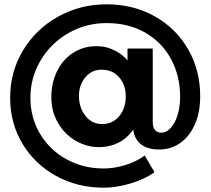

<svg xmlns="http://www.w3.org/2000/svg" viewBox="-20 -720 976 890"><path d="M729 -105Q751 -105 771 -126.5Q791 -148 803 -186Q815 -224 815 -271Q815 -367 773.5 -445Q732 -523 654.5 -568Q577 -613 474 -613Q378 -613 297 -566.5Q216 -520 168.5 -440.5Q121 -361 121 -267Q121 -174 166 -99Q211 -24 288.5 18.5Q366 61 461 61Q508 61 559.5 45.5Q611 30 651 1L696 78Q653 110 586.5 130Q520 150 461 150Q339 150 240 95.5Q141 41 84 -54Q27 -149 27 -267Q27 -387 86.5 -486Q146 -585 248.5 -642.5Q351 -700 474 -700Q597 -700 696 -645Q795 -590 851.5 -492.5Q908 -395 908 -274Q908 -200 883.5 -144Q859 -88 816 -57.5Q773 -27 717 -27Q670 -27 640 -46.5Q610 -66 600 -105L598 -120Q570 -79 529 -58.5Q488 -38 440 -38Q382 -38 331 -67.5Q280 -97 249 -150Q218 -203 218 -270Q218 -335 244 -389Q270 -443 318 -474.5Q366 -506 428 -506Q465 -506 496 -493Q527 -480 546.5 -464Q566 -448 571 -439V-495H688V-155Q688 -105 729 -105ZM346 -275Q346 -221 376 -183Q406 -145 453 -145Q503 -145 533 -182Q563 -219 563 -274Q563 -326 532.5 -361.5Q502 -397 451 -397Q405 -397 375.5 -361.5Q346 -326 346 -275Z"/></svg>

Font: Gontserrat SemiBold
Style: Regular
Weight: 600
Designer: Julieta Ulanovsky
Foundry: Julieta Ulanovsky
Version: Version 6.001